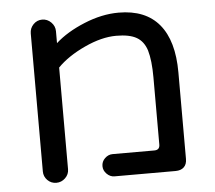

<svg xmlns="http://www.w3.org/2000/svg" viewBox="-46 -633 770 689"><g transform="rotate(-5 339.0 -288.5)"><path d="M85 -39.1V-536.1Q85 -554.7 98.1 -568.4Q111.3 -582 129.9 -582Q148.4 -582 162.1 -568.4Q175.8 -554.7 175.8 -536.1V-493.2Q216.8 -530.3 280.8 -556.6Q344.7 -583 405.3 -583Q502 -583 551.3 -523.9Q600.6 -464.8 600.6 -350.6V-39.1Q600.6 -19.5 589.8 -9.3Q579.1 1 559.6 1H339.8Q324.2 1 312 -11.2Q299.8 -23.4 299.8 -39.1Q299.8 -55.7 312 -67.4Q324.2 -79.1 339.8 -79.1H490.2Q509.8 -79.1 509.8 -98.6V-340.8Q509.8 -401.4 499 -438.5Q488.3 -471.7 462.9 -486.3Q437.5 -501 389.6 -501Q336.9 -501 274.9 -472.2Q212.9 -443.4 175.8 -405.3V-39.1Q175.8 -20.5 162.1 -7.3Q148.4 5.9 129.9 5.9Q111.3 5.9 98.1 -7.3Q85 -20.5 85 -39.1Z"/></g></svg>

Font: FakePearl
Style: Regular
Weight: 400
Version: Version 1.2